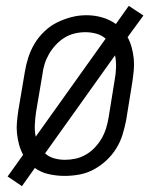

<svg xmlns="http://www.w3.org/2000/svg" viewBox="-20 -593 540 656"><path d="M55 43 6 10 59 -64Q50 -81 45 -99.5Q40 -118 38 -137.5Q36 -157 38 -177.5Q40 -198 43 -218L65 -348Q69 -373 77 -397.5Q85 -422 98.5 -444.5Q112 -467 132 -486Q152 -505 175.5 -516.5Q199 -528 224 -534.5Q249 -541 275 -541Q303 -541 329 -533.5Q355 -526 376 -511L420 -573L470 -540L416 -466Q425 -449 430 -430.5Q435 -412 437 -392.5Q439 -373 437 -352.5Q435 -332 432 -312L411 -182Q406 -157 398.5 -132.5Q391 -108 377 -85.5Q363 -63 343 -44.5Q323 -26 299.5 -13.5Q276 -1 250.5 3.5Q225 8 201 8Q173 8 146.5 2Q120 -4 99 -19ZM102 -126 341 -461Q327 -473 309 -478Q291 -483 271 -483Q253 -483 234.5 -478.5Q216 -474 200 -464Q184 -454 170.5 -439.5Q157 -425 147.5 -408.5Q138 -392 132.5 -374.5Q127 -357 125 -339L103 -209Q100 -188 99 -166.5Q98 -145 102 -126ZM202 -47Q220 -47 238.5 -51Q257 -55 274 -65Q291 -75 304.5 -89.5Q318 -104 327.5 -120.5Q337 -137 342.5 -155Q348 -173 351 -191L372 -321Q376 -342 376.5 -363.5Q377 -385 373 -404L134 -69Q147 -57 165 -52Q183 -47 202 -47Z"/></svg>

Font: Iosevka Slab Light
Style: Italic
Weight: 300
Italic angle: -9°
Monospace: yes
Designer: Belleve Invis
Foundry: Belleve Invis
Version: Version 11.1.1; ttfautohint (v1.8.3)